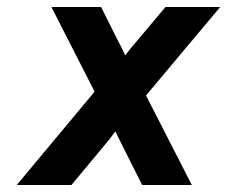

<svg xmlns="http://www.w3.org/2000/svg" viewBox="-20 -531 652 551"><path d="M28 0 251.5 -268 127.5 -511H270L319 -413Q323.5 -405 329 -394.2Q334.5 -383.5 339.5 -372Q347 -382.5 355.8 -393Q364.5 -403.5 372.5 -413L455 -511H612L399 -257L530.5 0H388L334.5 -106.5Q329.5 -116.5 323.2 -129.2Q317 -142 311 -154Q302.5 -142 292.8 -129.8Q283 -117.5 273.5 -106.5L185 0Z"/></svg>

Font: Overpass ExtraBold
Style: Italic
Weight: 800
Italic angle: -10°
Designer: Delve Withrington, Dave Bailey, Thomas Jockin
Foundry: Delve Fonts LLC
Version: Version 4.000